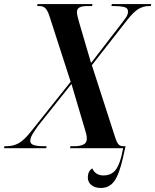

<svg xmlns="http://www.w3.org/2000/svg" viewBox="-65 -734 769 951"><path d="M-45 0 -43 -10H-32Q0 -10 26.5 -24Q53 -38 88 -82L285 -329L180 -654Q171 -682 160 -693Q149 -704 130 -704H119L121 -714H393L391 -704H364Q343 -704 329.5 -697.5Q316 -691 316 -674Q316 -660 327 -623L386 -422L541 -623Q552 -637 560.5 -650Q569 -663 569 -677Q569 -695 549 -699.5Q529 -704 503 -704H487L489 -714H684L682 -704H673Q646 -704 621.5 -690Q597 -676 562 -631L390 -411L503 -61Q513 -29 521.5 -19.5Q530 -10 544 -10H557L544 48Q525 131 500.5 164Q476 197 435 197Q405 197 387.5 182.5Q370 168 370 145Q370 114 392 100Q408 135 448 135Q481 135 502 114Q523 93 536 41L545 0H282L284 -10H306Q331 -10 348 -18Q365 -26 365 -47Q365 -59 362 -71Q359 -83 353 -102L289 -318L123 -110Q106 -86 95.5 -68.5Q85 -51 85 -36Q85 -21 102.5 -15.5Q120 -10 146 -10H166L164 0Z"/></svg>

Font: Noto Serif Display Condensed SemiBold
Style: Italic
Weight: 600
Width: 3
Italic angle: -12°
Designer: Monotype Design Team
Foundry: Monotype Imaging Inc.
Version: Version 2.009